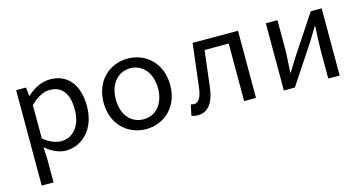

<svg xmlns="http://www.w3.org/2000/svg" viewBox="-83 -954 2966 1565"><g transform="rotate(-15 1400.0 -171.5)"><path d="M107 -567V238H207V47L202 -58H205C256 -12 321 14 373 14C509 14 631 -98 631 -293C631 -467 548 -581 396 -581C326 -581 253 -545 202 -495H198L190 -567ZM528 -291C528 -153 454 -70 356 -70C318 -70 259 -87 207 -134V-414C264 -472 321 -498 371 -498C482 -498 528 -415 528 -291Z M769 -283C769 -95 901 14 1050 14C1199 14 1331 -95 1331 -283C1331 -472 1199 -581 1050 -581C901 -581 769 -472 769 -283ZM1228 -283C1228 -155 1157 -69 1050 -69C943 -69 872 -155 872 -283C872 -411 943 -499 1050 -499C1157 -499 1228 -411 1228 -283Z M1433 4C1449 11 1464 14 1486 14C1570 14 1622 -50 1638 -176C1651 -279 1663 -383 1675 -486H1879V0H1979V-567H1596C1581 -445 1567 -323 1552 -201C1542 -118 1516 -82 1478 -82C1468 -82 1459 -85 1452 -87Z M2214 -567V0H2307L2519 -320C2539 -353 2572 -406 2593 -441H2597C2593 -367 2589 -291 2589 -232V0H2685V-567H2593L2382 -248C2361 -214 2327 -162 2307 -127H2302C2307 -199 2312 -275 2312 -336V-567Z"/></g></svg>

Font: Kawkab Mono Light
Style: Bold
Weight: 400
Monospace: yes
Designer: Abdullah Arif
Foundry: Abdullah Arif
Version: Version 1.000;PS 000.500;hotconv 1.0.88;makeotf.lib2.5.64775